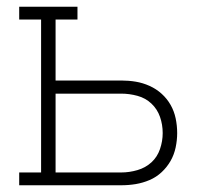

<svg xmlns="http://www.w3.org/2000/svg" viewBox="-20 -550 640 570"><path d="M37 0V-38H102V-492H37V-530H210V-492H145V-311H340Q362 -311 383 -307.5Q404 -304 424 -295Q444 -286 460 -271.5Q476 -257 486.5 -238.5Q497 -220 501.5 -198.5Q506 -177 506 -155Q506 -134 501.5 -112.5Q497 -91 486.5 -72.5Q476 -54 460 -39Q444 -24 424 -15.5Q404 -7 383 -3.5Q362 0 340 0ZM145 -38H340Q364 -38 388 -45Q412 -52 429.5 -68Q447 -84 455 -107.5Q463 -131 463 -155Q463 -180 455 -203Q447 -226 429.5 -242.5Q412 -259 388 -265.5Q364 -272 340 -272H145Z"/></svg>

Font: Iosevka Curly Slab XLtEx
Style: Regular
Weight: 200
Width: 7
Monospace: yes
Designer: Belleve Invis
Foundry: Belleve Invis
Version: Version 11.1.0; ttfautohint (v1.8.3)